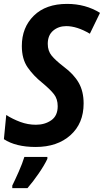

<svg xmlns="http://www.w3.org/2000/svg" viewBox="-21 -744 533 985"><path d="M408 -213Q408 -275 383 -319Q358 -363 307 -401Q264 -434 244 -458.5Q224 -483 224 -519Q224 -563 251.5 -586.5Q279 -610 319 -610Q374 -610 440 -571L492 -678Q418 -724 323 -724Q214 -724 152.5 -663.5Q91 -603 91 -508Q91 -441 121 -398Q151 -355 196 -319Q237 -285 256 -260.5Q275 -236 275 -199Q275 -150 242 -127Q209 -104 163 -104Q122 -104 83 -118.5Q44 -133 11 -154L-1 -30Q60 10 162 10Q273 10 340.5 -50.5Q408 -111 408 -213ZM120 221Q148 189 177.5 146Q207 103 222 71V61H104Q94 94 75 137Q56 180 42 208V221Z"/></svg>

Font: Noto Sans UI SemiCondensed
Style: Bold Italic
Weight: 700
Width: 4
Designer: Monotype Design Team
Foundry: Monotype Imaging Inc.
Version: 1.001